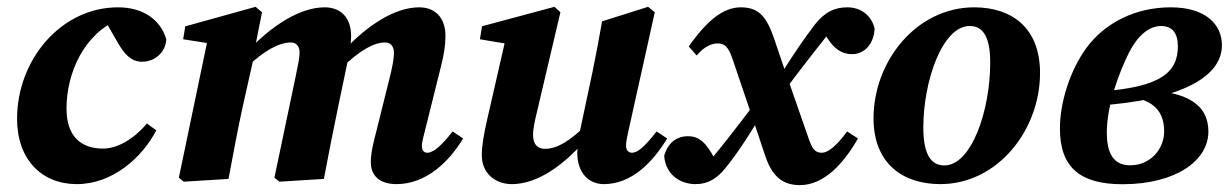

<svg xmlns="http://www.w3.org/2000/svg" viewBox="-20 -520 3579 558"><path d="M202.9 15.1C307 15.1 392.2 -61.1 434.3 -141.1L407 -161.2C368.3 -115.1 320.8 -88.2 279.3 -88.2C214.7 -88.2 173.3 -124.5 173.3 -204.3C173.3 -307.4 223.6 -422.7 329.2 -465.6H346.4V-478H275.1L323.6 -393.8C340.2 -365.9 359.2 -340.6 392.7 -340.6C430.7 -340.6 461.5 -368.5 463.3 -405.7C446.6 -463 395.5 -498.7 323.1 -498.7C157 -498.7 29.6 -345.9 29.6 -174.7C29.6 -56.9 100.9 15.1 202.9 15.1Z M514.1 8 644.1 0C657.8 -72.4 670.5 -142.9 686.3 -214.3L718 -355.1L715.8 -355L741.5 -484.4L722.8 -500.2L518.4 -443.4L512.3 -405.9L638.7 -386L585.6 -415L499.8 -3.6L514.1 8ZM791.8 8 921.3 0C935 -72.4 948.7 -142.9 963.7 -214.3L993 -354.3L991.4 -356.6C996.1 -378.3 1000.4 -392.1 1000.4 -415.4C1000.4 -471.4 967.7 -498.7 923.8 -498.7C853.9 -498.7 772.5 -449.1 696.9 -368.6H690.5L697 -324.4C748.7 -374.7 793 -396.6 825.3 -396.6C839.4 -396.6 850.7 -387.1 850.7 -367.3C850.7 -351.3 845.2 -328.2 840.1 -301.9L777.5 -3.6L791.8 8ZM1132.4 15.1C1218.4 15.1 1285.4 -50.1 1325.9 -117.6L1295.4 -138C1262.6 -95.8 1239.4 -76.1 1221.8 -76.1C1212.2 -76.1 1206.1 -83.1 1206.1 -96.3C1206.1 -106.3 1209.9 -119.9 1214.8 -139.3L1261.9 -328.2C1269.9 -359.7 1274.6 -388.4 1274.6 -415.4C1274.6 -471.4 1241.9 -498.7 1198.4 -498.7C1128.7 -498.7 1049 -449.1 973.7 -367.4H967.3L973.7 -323C1024.9 -373.7 1067.5 -396.6 1098.4 -396.6C1114.3 -396.6 1124.9 -387.1 1124.9 -365.7C1124.9 -349.3 1119.7 -322 1111.7 -290.9L1074.4 -141.1C1066.6 -110.8 1057.7 -78.1 1057.7 -48.6C1057.7 -8.3 1084.6 15.1 1132.4 15.1Z M1468.2 15.1C1539.1 15.1 1619.8 -36.5 1695.6 -129.7H1708.4L1689.9 -162C1635.3 -108.9 1598.1 -87.5 1564.4 -87.5C1544.7 -87.5 1529.2 -97.9 1529.2 -127.6C1529.2 -147.5 1534.5 -169.5 1540.7 -195.4L1608.7 -484.4L1591.4 -500.2L1380.9 -443.7L1374.7 -405.9L1470.7 -389.8L1452.2 -419L1394 -164.5C1386.8 -131.2 1380.2 -97.7 1380.2 -69.3C1380.2 -16 1419.2 15.1 1468.2 15.1ZM1735 15.1C1817.8 15.1 1879.4 -51.9 1918.9 -117.6L1888.2 -138C1855.1 -95.8 1834.4 -76.1 1816.7 -76.1C1806.8 -76.1 1799.4 -83.3 1799.4 -96.6C1799.4 -106.9 1802 -120.7 1806.3 -139.3L1883 -484.4L1863.6 -500.2L1729.8 -458C1720.9 -407.6 1711.8 -358.6 1701.7 -309.7L1662.9 -127.2H1666.2C1660.1 -103.7 1657.7 -89.5 1657.7 -76.2C1657.7 -17.6 1690.8 15.1 1735 15.1Z M2304.8 18C2372.9 18 2430.4 -41.6 2473.4 -117.6L2442 -138C2413.1 -98.8 2388.1 -76.1 2368.2 -76.1C2350.9 -76.1 2341.2 -84.2 2329.8 -118.4L2268.7 -293.8L2266.6 -299.1L2230.3 -406.3C2209.1 -467.4 2188.4 -498.7 2133.2 -498.7C2082.6 -498.7 2035.2 -461.3 1981.7 -385L2004.7 -358.7C2025.9 -384.5 2048.6 -393.8 2065.4 -393.8C2086.4 -393.8 2097 -383.6 2109 -348.4L2166.6 -178.5L2168 -174.6L2205 -64C2226.3 -2.4 2259.1 18 2304.8 18ZM1910.2 -67.3C1914.9 -9.3 1960.1 15.1 2001.5 15.1C2038.5 15.1 2064.5 -2.2 2087.2 -30.3C2132.4 -85.3 2170.9 -149.3 2223.9 -239.5L2213.5 -272.5C2160.1 -201.2 2108.6 -132.6 2053.5 -65.3C2044.7 -54 2033.9 -45.7 2023.8 -35.7V-23.9L2071 -33.5L2057.2 -58.7C2031.6 -106.6 2011.4 -124.1 1979.7 -124.1C1946.5 -124.1 1921.6 -105.6 1910.2 -67.3ZM2227.5 -212.8C2277.8 -280.8 2329.4 -348.7 2382.2 -414.7C2392.8 -428 2405.1 -436.4 2417.4 -445.7V-451.7L2361.8 -445.3L2384.3 -409.5C2404.1 -378.7 2425.8 -362.6 2456.5 -362.6C2492.9 -362.6 2519.7 -392.7 2521.9 -437.1C2511.7 -478.9 2478 -498.7 2442.7 -498.7C2406.4 -498.7 2376.8 -485.6 2347.1 -447.3C2317.4 -408.4 2267.4 -336.9 2214.7 -245.6L2227.5 -212.8Z M2712.6 15.1C2878.7 15.1 3002.6 -141.1 3002.6 -308C3002.6 -439.6 2920.2 -498.7 2811.2 -498.7C2644.1 -498.7 2518.7 -343 2518.7 -175.9C2518.7 -44.7 2604.1 15.1 2712.6 15.1ZM2724.6 -39.2C2690.1 -39.2 2663.4 -64.3 2663.4 -149.2C2663.4 -284.6 2718.8 -444.4 2798.1 -444.4C2833.4 -444.4 2857.8 -418.9 2857.8 -338.1C2857.8 -198.4 2803.3 -39.2 2724.6 -39.2Z M3242.4 15.4C3395.7 15.4 3491.9 -52.1 3491.9 -137.9C3491.9 -215.9 3428.5 -256.3 3303.2 -256.9V-265.6L3286.1 -234.4C3339.2 -220.8 3363.3 -189.7 3363.3 -138C3363.3 -85.3 3321.8 -39.6 3265.1 -39.6C3224.4 -39.6 3196.7 -62.6 3196.7 -135.1C3196.7 -216.1 3234 -312.9 3260.9 -366.6C3286 -416.1 3318.8 -444.4 3354.8 -444.4C3386.6 -444.4 3403.2 -423.8 3403.2 -385.7C3403.2 -311.1 3355.8 -264.9 3170.1 -254V-213.1C3398.1 -228 3531.2 -290.8 3531.2 -388.6C3531.2 -449.6 3483 -498.7 3382.7 -498.7C3280.7 -498.7 3191.4 -454.6 3136.5 -379.6C3089.2 -314.1 3060.4 -221.8 3060.4 -146.4C3060.4 -31.1 3121.7 15.4 3242.4 15.4Z"/></svg>

Font: Source Serif 4 Variable
Style: Italic
Weight: 400
Italic angle: -12°
Designer: Frank Grießhammer
Foundry: Adobe Systems Incorporated
Version: Version 4.004;hotconv 1.0.116;makeotfexe 2.5.65601